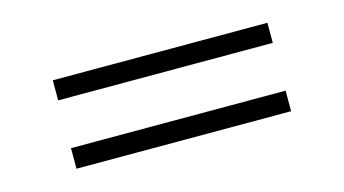

<svg xmlns="http://www.w3.org/2000/svg" viewBox="-38 -487 695 388"><g transform="rotate(-15 309.5 -293.5)"><path d="M85 -344V-386H534V-344ZM85 -201V-244H534V-201Z"/></g></svg>

Font: Yaldevi ExtraLight ExtraLight
Style: Regular
Weight: 250
Version: Version 1.100